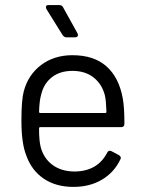

<svg xmlns="http://www.w3.org/2000/svg" viewBox="-20 -733 574 761"><path d="M276.9 -53.2Q367.2 -54.7 404.8 -127.9Q407.2 -133.3 411.9 -135Q416.5 -136.7 421.9 -133.8L451.2 -118.2Q462.9 -110.8 457 -101.1Q432.6 -49.8 384.3 -21Q335.9 7.8 271 7.8Q201.7 7.8 153.3 -24.9Q105 -57.6 84 -117.2Q64.9 -165 64.9 -254.9Q64.9 -336.9 74.2 -371.1Q91.8 -437 143.3 -475.6Q194.8 -514.2 267.1 -514.2Q352.5 -514.2 402.3 -469.7Q452.1 -425.3 466.8 -341.8Q473.1 -307.6 473.1 -242.2Q473.1 -229 460 -229H140.1Q134.8 -229 134.8 -224.1Q134.8 -175.3 141.1 -150.9Q152.8 -105.5 188.2 -79.3Q223.6 -53.2 276.9 -53.2ZM267.1 -452.1Q217.8 -452.1 185.5 -426.8Q153.3 -401.4 143.1 -357.9Q136.2 -334.5 134.8 -290Q134.8 -285.2 140.1 -285.2H397Q401.9 -285.2 401.9 -290Q400.4 -334.5 396 -354Q384.3 -399.9 350.8 -426Q317.4 -452.1 267.1 -452.1ZM230 -704.1 287.1 -601.1Q287.6 -599.6 288.1 -597.9Q288.6 -596.2 288.8 -595.5Q289.1 -594.7 289.1 -594.2Q289.1 -590.3 285.9 -587.6Q282.7 -585 277.8 -585H243.2Q234.4 -585 228 -594.2L164.1 -696.8Q162.1 -700.7 162.1 -705.1Q162.1 -712.9 171.9 -712.9H214.8Q225.6 -712.9 230 -704.1Z"/></svg>

Font: Barlow
Style: Regular
Weight: 400
Designer: Jeremy Tribby
Foundry: Jeremy Tribby
Version: Version 1.101